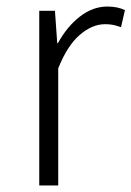

<svg xmlns="http://www.w3.org/2000/svg" viewBox="-20 -567 402 587"><path d="M100 -534H148L155 -435H157Q185 -486 224.5 -516.5Q264 -547 308 -547Q340 -547 362 -536L350 -484Q347 -485 333.5 -489Q320 -493 301 -493Q262 -493 224 -460.5Q186 -428 158 -358V0H100Z"/></svg>

Font: Merged Yaku Han JP Light
Style: Regular
Weight: 300
Designer: Ryoko NISHIZUKA 西塚涼子 (kana, bopomofo & ideographs); Paul D. Hunt (Latin, Greek & Cyrillic); Sandoll Communications 산돌커뮤니
Foundry: Adobe
Version: Version 2.004